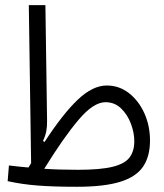

<svg xmlns="http://www.w3.org/2000/svg" viewBox="-20 -713 626 735"><path d="M274.4 2Q185.5 2 125 -2.7Q64.5 -7.3 9.3 -19.5L14.2 -79.6Q32.7 -77.6 51.3 -75.4Q69.8 -73.2 88.9 -71.8Q94.2 -80.1 99.1 -88.4L90.3 -693.4H153.8L160.2 -251Q160.6 -228.5 157.2 -210.7Q153.8 -192.9 144.5 -173.3L150.4 -169.4Q220.7 -277.3 277.8 -331.5Q335 -385.7 388.7 -385.7Q436 -385.7 473.4 -356.7Q510.7 -327.6 532.5 -279.8Q554.2 -231.9 554.2 -174.8Q554.2 -113.3 527.1 -74.2Q500 -35.2 438.7 -16.6Q377.4 2 274.4 2ZM149.4 -66.9Q177.7 -64.9 209.7 -64Q241.7 -63 278.8 -63Q364.3 -63 410.9 -74.5Q457.5 -85.9 475.8 -110.1Q494.1 -134.3 494.1 -171.9Q494.1 -204.6 481.2 -239.3Q468.3 -273.9 443.6 -297.9Q418.9 -321.8 383.8 -321.8Q337.9 -321.8 280.8 -254.4Q223.6 -187 149.4 -66.9Z"/></svg>

Font: Cascadia Code NF Light
Style: Regular
Weight: 300
Monospace: yes
Designer: Aaron Bell
Foundry: Saja Typeworks
Version: Version 2404.023; ttfautohint (v1.8.4)